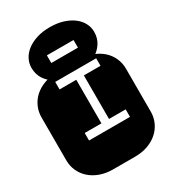

<svg xmlns="http://www.w3.org/2000/svg" viewBox="-221 -1035 1021 1146"><g transform="rotate(-30 289.0 -462.0)"><path d="M174.8 -272.9V-221.2H457V-272.9H342.3V-573.2H457V-625H174.8V-573.2H290V-272.9ZM364.3 -668.9Q413.6 -668.9 453.6 -654.3Q493.7 -639.6 521.7 -614.3Q549.8 -588.9 564.9 -554.9Q580.1 -521 580.1 -482.9V-186Q580.1 -147.9 564.9 -114Q549.8 -80.1 521.7 -54.7Q493.7 -29.3 453.6 -14.6Q413.6 0 364.3 0H213.9Q164.6 0 124.5 -14.6Q84.5 -29.3 56.4 -54.7Q28.3 -80.1 13.2 -114Q-2 -147.9 -2 -186V-482.9Q-2 -521 13.2 -554.9Q28.3 -588.9 56.4 -614.3Q84.5 -639.6 124.5 -654.3Q164.6 -668.9 213.9 -668.9ZM394.5 -734.4V-787.1H210.9V-734.4ZM178.7 -632.3Q137.2 -657.2 115.5 -690.7Q93.8 -724.1 93.8 -768.6Q93.8 -800.3 108.9 -828.6Q124 -856.9 152.1 -878.2Q180.2 -899.4 220.2 -911.9Q260.3 -924.3 309.6 -924.3Q359.4 -924.3 399.2 -911.9Q439 -899.4 467.3 -878.2Q495.6 -856.9 510.7 -828.6Q525.9 -800.3 525.9 -768.6Q525.9 -724.1 503.9 -690.7Q481.9 -657.2 440.9 -632.3Z"/></g></svg>

Font: Monofett
Style: Regular
Weight: 400
Designer: vernon adams
Foundry: vernon adams
Version: Version 1.000